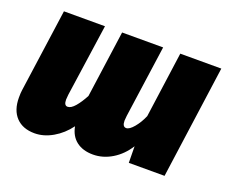

<svg xmlns="http://www.w3.org/2000/svg" viewBox="-96 -683 1012 853"><g transform="rotate(20 410.5 -257.0)"><path d="M817 -534 743 0H574L573 -78Q544 -32 501 -6Q458 20 411 20Q363 20 332.5 -3.5Q302 -27 294 -71Q263 -29 220.5 -4.5Q178 20 135 20Q79 20 47.5 -13Q16 -46 16 -106Q16 -129 18 -141L73 -534H267L218 -193L216 -169Q216 -141 233 -141Q249 -141 267.5 -162.5Q286 -184 304 -218L348 -534H542L494 -193Q492 -175 492 -170Q492 -141 510 -141Q525 -141 545.5 -165.5Q566 -190 580 -223L623 -534Z"/></g></svg>

Font: Fira Sans Black
Style: Italic
Weight: 900
Italic angle: -8°
Designer: Carrois Corporate & Edenspiekermann AG
Foundry: Carrois Corporate GbR & Edenspiekermann AG
Version: Version 4.203